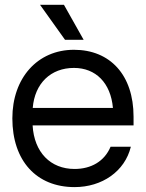

<svg xmlns="http://www.w3.org/2000/svg" viewBox="-20 -764 605 796"><path d="M289.1 11.7C402.8 11.7 497.6 -53.2 522.5 -155.8H438.5C413.1 -95.2 357.9 -63.5 289.1 -63.5C189.5 -63.5 121.6 -132.3 115.2 -244.1H533.7V-280.3C533.7 -453.1 436.5 -557.6 286.6 -557.6C135.3 -557.6 31.2 -440.4 31.2 -273.4C31.2 -97.2 131.3 11.7 289.1 11.7ZM115.7 -316.4C124 -418.9 190.9 -482.4 286.6 -482.4C377 -482.4 439 -420.4 448.2 -316.4ZM146 -744.1 249.5 -599.1H326.7L245.1 -744.1Z"/></svg>

Font: Guggenheim Sans Display
Style: Regular
Weight: 400
Designer: Modified by Tom Baber under direction of Pentagram Design 2023
Foundry: rsms
Version: Version 1.001;Glyphs 3.1.2 (3151)